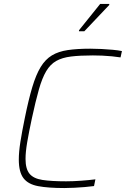

<svg xmlns="http://www.w3.org/2000/svg" viewBox="-20 -942 636 970"><path d="M305 8Q224 8 173 -1.5Q122 -11 98.5 -42Q75 -73 75 -136Q75 -174 83 -225Q91 -276 105 -344Q124 -438 143 -501.5Q162 -565 185.5 -603.5Q209 -642 242 -662Q275 -682 322.5 -689Q370 -696 436 -696Q463 -696 492.5 -694.5Q522 -693 549.5 -690.5Q577 -688 596 -684L589 -652Q570 -655 545.5 -657.5Q521 -660 496 -661Q471 -662 449 -662Q384 -662 339 -656.5Q294 -651 264 -634Q234 -617 213.5 -582.5Q193 -548 176.5 -490Q160 -432 141 -344Q126 -274 117.5 -224Q109 -174 109 -139Q109 -89 129 -64.5Q149 -40 194 -33Q239 -26 314 -26Q349 -26 390 -29Q431 -32 462 -36L455 -2Q434 1 408.5 3Q383 5 356.5 6.5Q330 8 305 8ZM379 -784V-789L486 -922H532V-917L406 -784Z"/></svg>

Font: Saira Thin
Style: Italic
Weight: 100
Italic angle: -12°
Designer: Hector Gatti with collaboration of the Omnibus-Type team
Foundry: Omnibus-Type
Version: Version 1.101